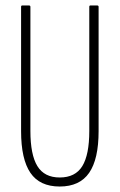

<svg xmlns="http://www.w3.org/2000/svg" viewBox="-20 -675 437 701"><path d="M198 6Q125 6 91 -44Q57 -94 57 -196V-650Q57 -655 61 -655H86Q91 -655 91 -650V-197Q91 -110 116.5 -68.5Q142 -27 198 -27Q255 -27 280.5 -68.5Q306 -110 306 -197V-650Q306 -655 310 -655H335Q340 -655 340 -650V-196Q340 -94 305.5 -44Q271 6 198 6Z"/></svg>

Font: Sofia Sans Extra Condensed ExtraLight
Style: Regular
Weight: 250
Designer: Botio Nikoltchev, Ani Petrova
Foundry: lettersoup
Version: Version 4.101